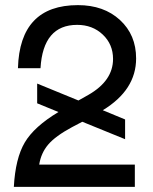

<svg xmlns="http://www.w3.org/2000/svg" viewBox="-20 -729 596 749"><path d="M50 -463Q57 -709 284 -709Q385 -709 448 -651Q511 -593 511 -501Q511 -378 381 -299L468 -263V-186L301 -254L261 -233Q196 -198 168 -165Q140 -132 133 -87H506V0H34Q40 -111 76.5 -173Q113 -235 208 -292L125 -326V-403L286 -337L325 -359Q421 -414 421 -499Q421 -556 381 -594Q341 -632 281 -632Q148 -632 138 -463Z"/></svg>

Font: ColatingCofangSans
Style: Regular
Weight: 400
Foundry: GNU
Version: Version 412.227;June 27, 2022;FontCreator 11.0.0.2412 32-bit